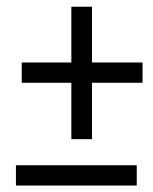

<svg xmlns="http://www.w3.org/2000/svg" viewBox="-20 -664 463 582"><path d="M28.3 -101.6V-163.1H394.5V-101.6ZM45.9 -413.1V-474.6H196.3V-643.6H258.8V-474.6H412.1V-413.1H258.8V-242.2H196.3V-413.1Z"/></svg>

Font: Post No Bills Jaffna Medium
Style: Regular
Weight: 500
Designer: Kosala Senevirathne, Siva Puranthara, Lasantha Premarathna, Tharique Azeez
Foundry: Mooniak
Version: Version 1.220 ; ttfautohint (v1.6)